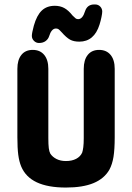

<svg xmlns="http://www.w3.org/2000/svg" viewBox="-20 -831 593 862"><path d="M495 -215V-522Q495 -562 476.5 -584.5Q458 -607 425 -607Q392 -607 374 -584.5Q356 -562 356 -522V-211Q356 -186 354 -170.5Q352 -155 349 -146Q341 -128 322 -118Q303 -108 276 -108Q252 -108 234 -117Q216 -126 206 -141Q201 -150 199 -166Q197 -182 197 -211V-522Q197 -562 178.5 -584.5Q160 -607 127 -607Q94 -607 76 -584.5Q58 -562 58 -522V-215Q58 -166 62 -136Q66 -106 75 -84Q95 -36 145 -12.5Q195 11 276 11Q352 11 400 -9Q448 -29 471 -69Q484 -93 489.5 -126.5Q495 -160 495 -215ZM439 -779Q439 -792 430 -801.5Q421 -811 407 -811H403Q372 -811 362 -781Q351 -745 331 -745Q324 -745 319.5 -748.5Q315 -752 306 -761Q287 -785 268.5 -795Q250 -805 226 -805Q190 -805 167.5 -783.5Q145 -762 132 -716Q128 -701 125.5 -689Q123 -677 123 -670Q123 -657 132.5 -647.5Q142 -638 155 -638Q173 -638 184.5 -646.5Q196 -655 200 -667Q211 -703 231 -703Q238 -703 242.5 -700Q247 -697 255 -688Q278 -662 294.5 -653Q311 -644 336 -644Q403 -644 427 -721Q432 -737 435.5 -754Q439 -771 439 -779Z"/></svg>

Font: Beiruti ExtraBold
Style: Regular
Weight: 800
Designer: Arlette Boutros
Foundry: Boutros
Version: Version 1.41